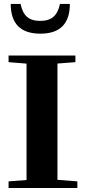

<svg xmlns="http://www.w3.org/2000/svg" viewBox="-20 -941 430 961"><path d="M182.1 -772.5Q33.7 -772.5 33.7 -921.4H83Q91.8 -877.4 115 -856.9Q138.2 -836.4 181.2 -836.4Q224.1 -836.4 247.6 -856.9Q271 -877.4 280.3 -921.4H329.6Q329.6 -772.5 182.1 -772.5ZM22.9 0V-33.2L112.8 -40V-622.6L22.9 -629.9V-663.1H357.4V-629.9L267.6 -623V-41L367.2 -33.2V0Z"/></svg>

Font: Elstob 10pt
Style: Bold
Weight: 700
Designer: Peter S. Baker
Version: Version 1.015